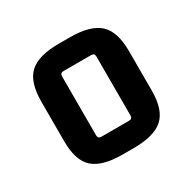

<svg xmlns="http://www.w3.org/2000/svg" viewBox="-99 -771 590 590"><g transform="rotate(-30 195.5 -475.5)"><path d="M42 -404V-544Q42 -614 73.5 -643Q105 -672 177 -672H217Q289 -672 321 -643Q353 -614 353 -544V-404Q353 -336 321 -307.5Q289 -279 217 -279H177Q105 -279 73.5 -307.5Q42 -336 42 -404ZM246 -592H148Q136 -592 136 -580V-371Q136 -359 148 -359H246Q258 -359 258 -371V-580Q258 -592 246 -592Z"/></g></svg>

Font: Gemunu Libre
Style: Bold
Weight: 700
Designer: Puspanada Ekanayake, Sola Matas, Pathum Egodawatta, Kosala Senevirathne
Foundry: mooniak
Version: Version 1.100